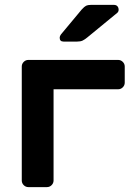

<svg xmlns="http://www.w3.org/2000/svg" viewBox="-20 -765 544 785"><path d="M482 -512C476.7 -517.3 470.3 -520 463 -520H96C88.7 -520 82.3 -517.3 77 -512C71.7 -506.7 69 -500.3 69 -493V-27C69 -19.7 71.7 -13.3 77 -8C82.3 -2.7 88.7 0 96 0H172C179.3 0 185.7 -2.7 191 -8C196.3 -13.3 199 -19.7 199 -27V-400H463C470.3 -400 476.7 -402.7 482 -408C487.3 -413.3 490 -419.7 490 -427V-493C490 -500.3 487.3 -506.7 482 -512ZM332 -741.5C327.3 -739.2 321.3 -734 314 -726L229 -624C225.7 -619.3 224 -615 224 -611C224 -600.3 229.3 -595 240 -595H295C304.3 -595 311.8 -596.3 317.5 -599C323.2 -601.7 329.7 -606 337 -612L460 -713C463.3 -716.3 465 -720.3 465 -725C465 -731 463.3 -735.8 460 -739.5C456.7 -743.2 452 -745 446 -745H351C343 -745 336.7 -743.8 332 -741.5Z"/></svg>

Font: Rubik
Style: Regular
Weight: 500
Designer: Hubert & Fischer
Foundry: Hubert & Fischer
Version: Version 1.100